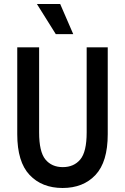

<svg xmlns="http://www.w3.org/2000/svg" viewBox="-20 -926 624 957"><path d="M66 -257V-690H175V-266Q175 -169 206.5 -131Q238 -93 293 -93Q348 -93 380 -131Q412 -169 412 -266V-690H517V-257Q517 -119 456 -54Q395 11 292 11Q189 11 127.5 -54Q66 -119 66 -257ZM164 -906H280L345 -756H258Z"/></svg>

Font: Radio Canada Condensed Medium
Style: Regular
Weight: 500
Width: 3
Designer: Charles Daoud, Etienne Aubert Bonn, Alexandre Saumier Demers, Jacques Le Bailly
Foundry: Radio-Canada
Version: Version 2.104; ttfautohint (v1.8.4.7-5d5b);gftools[0.9.28.de